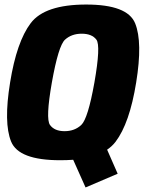

<svg xmlns="http://www.w3.org/2000/svg" viewBox="-20 -701 638 846"><path d="M357 125 302.5 3Q275.5 5 245 5Q62.5 5 29 -77.2Q-4.5 -159.5 24.5 -337.5Q53.5 -517.5 115.5 -599.2Q177.5 -681 359.8 -681Q542 -681 575.5 -598.2Q609 -515.5 580 -337.5Q551 -157.5 489 -76Q474 -56.5 452 -41.5L498.5 64.5ZM264.5 -123Q309 -123 338.2 -150.5Q367.5 -178 396 -337.5Q424.5 -500 404.8 -526.2Q385 -552.5 340 -552.5Q295.5 -552.5 266.5 -526.2Q237.5 -500 208.5 -337.5Q180.5 -178 200.2 -150.5Q220 -123 264.5 -123Z"/></svg>

Font: Anybody ExtraBold
Style: Italic
Weight: 800
Italic angle: -10°
Designer: Tyler Finck
Foundry: Etcetera Type Company
Version: Version 1.010; ttfautohint (v1.8.3) -l 8 -r 50 -G 200 -x 14 